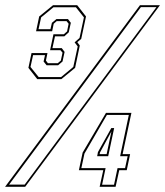

<svg xmlns="http://www.w3.org/2000/svg" viewBox="-56 -720 637 740"><path d="M87.5 -415 53.5 -458.5 65.5 -515.5H127L121 -486.5L128.5 -476.5H166.5L178.5 -486.5L185 -517L177 -526.5H137L150 -588H190L202.5 -599L208.5 -628.5L200.5 -638.5H162.5L151 -628.5L145 -599.5H83L95 -656.5L148.5 -700H241.5L275.5 -656.5L257 -570L242 -557.5L251.5 -544.5L233.5 -458.5L180.5 -415ZM93 -423H179.5L226.5 -462L243.5 -541L231.5 -557L250.5 -573.5L267.5 -653L236.5 -692H150L102.5 -653L92.5 -607.5H138.5L144 -632L161.5 -646.5H206L217 -632L209 -595.5L192 -580H156L146 -534.5H182L193 -520L185 -483L168 -468.5H123.5L112 -483L117.5 -507.5H71.5L61.5 -462ZM-36.5 0 483.5 -700H560.5L41 0ZM-21 -8.5H39L547 -692.5H487ZM328 0 342 -64H248L262.5 -132L352.5 -285H450.5L416.5 -126H445.5L432.5 -64H403.5L389.5 0ZM337.5 -8H383.5L397 -72H426L436 -118H407L440.5 -277H356L269.5 -128L257.5 -72H351ZM318.5 -118 321.5 -134 373 -226.5H384L361 -118ZM328 -126H355L373.5 -213.5L329.5 -132.5Z"/></svg>

Font: Tourney Condensed Thin
Style: Italic
Weight: 100
Width: 3
Italic angle: -12°
Designer: Tyler Finck
Foundry: Etcetera Type Co
Version: Version 1.010; ttfautohint (v1.8.3)